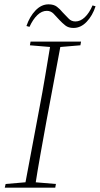

<svg xmlns="http://www.w3.org/2000/svg" viewBox="-20 -866 461 886"><path d="M2 0 6 -17 111 -26H130L238 -17L235 0ZM93 0 161 -362Q176 -440 189 -518Q202 -596 215 -674H263L195 -311Q181 -234 167 -156Q153 -78 141 0ZM118 -657 121 -674H354L351 -657L245 -648H226ZM102 -746Q117 -790 144 -818Q171 -846 204 -846Q228 -846 242.5 -835Q257 -824 269 -809Q284 -794 296.5 -780.5Q309 -767 328 -767Q351 -767 371.5 -786.5Q392 -806 407 -841L421 -837Q407 -794 380 -765.5Q353 -737 319 -737Q296 -737 281.5 -748.5Q267 -760 254 -774Q240 -790 227 -803Q214 -816 196 -816Q173 -816 152.5 -796.5Q132 -777 116 -742Z"/></svg>

Font: Source Serif 4 48pt Light
Style: Italic
Weight: 300
Italic angle: -12°
Designer: Frank Grießhammer
Foundry: Adobe Systems Incorporated
Version: Version 4.004;hotconv 1.0.116;makeotfexe 2.5.65601